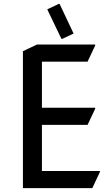

<svg xmlns="http://www.w3.org/2000/svg" viewBox="-20 -966 558 986"><path d="M97.7 0V-703.1L169.9 -737.3H468.8V-732.4L429.7 -649.4H195.3V-412.6H468.8V-407.7L429.7 -324.7H195.3V-87.9H493.2V-83L454.1 0ZM281.2 -945.8H286.1L357.9 -793.9L300.3 -766.6H295.4L222.7 -918Z"/></svg>

Font: Nova Square
Style: Book
Weight: 400
Designer: Wojciech Kalinowski "wmk69" (wmk69@o2.pl)
Foundry: Wojciech Kalinowski "wmk69" (wmk69@o2.pl)
Version: Version 3.1.0; 2021-05-23